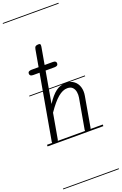

<svg xmlns="http://www.w3.org/2000/svg" viewBox="-297 -1301 1141 1799"><g transform="rotate(-20 273.0 -401.0)"><path d="M72 0Q59.5 0 53.8 -4.2Q48 -8.5 46.5 -14.2Q45 -20 46 -25L199.5 -895.5Q202.5 -914 211.8 -921.2Q221 -928.5 241 -928.5Q256 -928.5 259.2 -921.8Q262.5 -915 260 -898L165.5 -361Q214 -435 258 -467.8Q302 -500.5 358 -500.5Q408 -500.5 439 -476Q470 -451.5 481.8 -412.2Q493.5 -373 485.5 -327.5L432.5 -24.5Q431.5 -18.5 427 -9.2Q422.5 0 399 0Q380.5 0 377 -9.2Q373.5 -18.5 374.5 -27.5L428 -330Q432.5 -356 428.2 -383.5Q424 -411 406.5 -430.2Q389 -449.5 353.5 -449.5Q308.5 -449.5 260.2 -409Q212 -368.5 151 -279.5L106.5 -27Q105.5 -22 100.5 -11Q95.5 0 72 0ZM72 0Q59.5 0 53.8 -4.2Q48 -8.5 46.5 -14.2Q45 -20 46 -25L199.5 -895.5Q202.5 -914 211.8 -921.2Q221 -928.5 241 -928.5Q256 -928.5 259.2 -921.8Q262.5 -915 260 -898L165.5 -361Q214 -435 258 -467.8Q302 -500.5 358 -500.5Q408 -500.5 439 -476Q470 -451.5 481.8 -412.2Q493.5 -373 485.5 -327.5L432.5 -24.5Q431.5 -18.5 427 -9.2Q422.5 0 399 0Q380.5 0 377 -9.2Q373.5 -18.5 374.5 -27.5L428 -330Q432.5 -356 428.2 -383.5Q424 -411 406.5 -430.2Q389 -449.5 353.5 -449.5Q308.5 -449.5 260.2 -409Q212 -368.5 151 -279.5L106.5 -27Q105.5 -22 100.5 -11Q95.5 0 72 0ZM97.5 -674.5Q79 -674.5 70.8 -681Q62.5 -687.5 62.5 -701.5Q62.5 -714 72.2 -720.2Q82 -726.5 100 -726.5H311.5Q329 -726.5 337.2 -720.5Q345.5 -714.5 345.5 -701.5Q345.5 -688 336.5 -681.2Q327.5 -674.5 309 -674.5ZM-5 420.5H551V428.5H-5ZM-5 -16H551V0H-5ZM-5 -505.5H551V-497.5H-5ZM-5 -1230H551V-1222H-5Z"/></g></svg>

Font: Edu VIC WA NT Pre Guide
Style: Regular
Weight: 400
Designer: Tina and Corey Anderson, Eben Sorkin, Mirko Velimirovic
Foundry: Google for Education
Version: Version 1.000